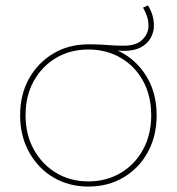

<svg xmlns="http://www.w3.org/2000/svg" viewBox="-20 -683 650 706"><path d="M305 3Q233 3 176.5 -30.5Q120 -64 87 -123.5Q54 -183 54 -259Q54 -336 87 -394.5Q120 -453 176.5 -486.5Q233 -520 305 -520Q333 -520 351.5 -519Q370 -518 389 -516.5Q408 -515 435 -515Q482 -515 504 -537.5Q526 -560 526 -588Q526 -608 520 -624.5Q514 -641 506 -655L524 -663Q534 -648 540 -628.5Q546 -609 546 -589Q546 -565 534 -543.5Q522 -522 498 -509Q474 -496 436 -496Q429 -496 421 -496.5Q413 -497 399 -498L390 -506Q464 -481 510 -415.5Q556 -350 556 -259Q556 -183 523.5 -123.5Q491 -64 434 -30.5Q377 3 305 3ZM305 -16Q371 -16 423.5 -47Q476 -78 506 -133Q536 -188 536 -259Q536 -331 506 -385.5Q476 -440 423.5 -470.5Q371 -501 305 -501Q239 -501 187 -470.5Q135 -440 104.5 -385.5Q74 -331 74 -259Q74 -188 104.5 -133Q135 -78 187 -47Q239 -16 305 -16Z"/></svg>

Font: Montserrat Alternates Thin
Style: Regular
Weight: 100
Designer: Julieta Ulanovsky
Foundry: Julieta Ulanovsky
Version: Version 9.000